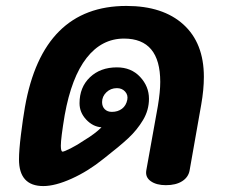

<svg xmlns="http://www.w3.org/2000/svg" viewBox="-20 -622 759 647"><path d="M667 -363Q667 -320 658 -269L619 -48Q615 -25 594 -11.5Q573 2 539 2Q507 2 488 -11.5Q469 -25 473 -48L512 -265Q520 -313 520 -346Q520 -492 398 -492Q323 -492 272 -427Q221 -362 198 -234Q185 -156 185 -131Q185 -111 191 -111Q196 -111 218 -122Q240 -133 265 -150Q300 -171 322 -193Q293 -195 270.5 -219Q248 -243 248 -274Q248 -328 283 -361.5Q318 -395 374 -395Q422 -395 452 -363Q482 -331 482 -289Q482 -251 462 -217.5Q442 -184 412.5 -156.5Q383 -129 329 -87Q277 -45 221.5 -20Q166 5 126 5Q44 5 44 -85Q44 -115 50.5 -168Q57 -221 64 -261Q124 -602 406 -602Q529 -602 598 -539.5Q667 -477 667 -363ZM324 -278Q324 -263 333 -254Q342 -245 357 -245Q377 -245 391 -255.5Q405 -266 409 -286Q412 -302 401.5 -313.5Q391 -325 374 -325Q353 -325 338.5 -311Q324 -297 324 -278Z"/></svg>

Font: Mali
Style: Bold Italic
Weight: 700
Italic angle: -10°
Version: Version 1.000; ttfautohint (v1.6)